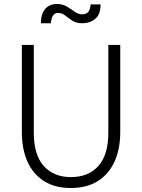

<svg xmlns="http://www.w3.org/2000/svg" viewBox="-20 -926 715 966"><path d="M150 -700V-259Q150 -147 200 -91Q250 -35 337 -35Q425 -35 475 -91Q525 -147 525 -259V-700H585V-262Q585 -176 556 -112.5Q527 -49 471.5 -14.5Q416 20 336 20Q257 20 202 -14.5Q147 -49 118.5 -112Q90 -175 90 -262V-700ZM394 -809Q364 -809 344 -822Q324 -835 308 -848Q292 -861 272 -861Q240 -861 236 -809H186Q186 -843 196.5 -864.5Q207 -886 225.5 -896Q244 -906 266 -906Q295 -906 316.5 -893Q338 -880 356 -867Q374 -854 394 -854Q414 -854 424 -866Q434 -878 436 -904H486Q486 -853 459 -831Q432 -809 394 -809Z"/></svg>

Font: Moderustic Light
Style: Regular
Weight: 300
Designer: Tural Alisoy
Foundry: TAFT Foundry
Version: Version 2.120